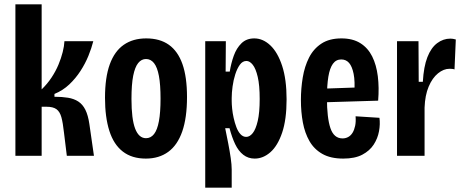

<svg xmlns="http://www.w3.org/2000/svg" viewBox="-20 -718 2136 885"><path d="M51 0V-698H172V-306Q198 -331 217.5 -360.5Q237 -390 249.5 -420Q262 -450 269 -478Q276 -506 277 -528H410Q402 -496 387.5 -460.5Q373 -425 351 -391Q329 -357 299.5 -329Q270 -301 231 -285V-272Q266 -272 293.5 -267.5Q321 -263 341 -250Q361 -237 373.5 -212Q386 -187 392 -146L413 0H288L275 -106Q270 -152 263 -177.5Q256 -203 240.5 -214.5Q225 -226 194 -226H172V0Z M652 13Q588 13 546 -19.5Q504 -52 484 -115Q464 -178 464 -267Q464 -361 486 -421.5Q508 -482 550.5 -511.5Q593 -541 654 -541Q717 -541 758.5 -511.5Q800 -482 821 -422.5Q842 -363 842 -271Q842 -175 820 -112Q798 -49 755.5 -18Q713 13 652 13ZM653 -81Q675 -81 690 -100Q705 -119 712.5 -159.5Q720 -200 720 -263Q720 -328 712.5 -368Q705 -408 690 -427Q675 -446 653 -446Q632 -446 617 -427.5Q602 -409 594 -369Q586 -329 586 -262Q586 -169 603 -125Q620 -81 653 -81Z M926 147V-254V-528H1021L1020 -388H1039Q1045 -426 1057.5 -461Q1070 -496 1093 -518.5Q1116 -541 1152 -541Q1192 -541 1226 -509Q1260 -477 1280.5 -414.5Q1301 -352 1301 -260Q1301 -167 1280.5 -106.5Q1260 -46 1226.5 -16.5Q1193 13 1154 13Q1124 13 1101.5 -4.5Q1079 -22 1064 -53.5Q1049 -85 1038 -127H1018Q1025 -93 1032 -57Q1039 -21 1043.5 10.5Q1048 42 1048 63V147ZM1115 -87Q1131 -87 1145 -104.5Q1159 -122 1168 -160.5Q1177 -199 1177 -262Q1177 -325 1168 -363.5Q1159 -402 1145 -419.5Q1131 -437 1116 -437Q1098 -437 1085.5 -419.5Q1073 -402 1064.5 -375.5Q1056 -349 1052 -319.5Q1048 -290 1048 -267V-252Q1048 -238 1050 -217.5Q1052 -197 1057 -174.5Q1062 -152 1069.5 -132Q1077 -112 1088.5 -99.5Q1100 -87 1115 -87Z M1562 13Q1504 13 1466 -8.5Q1428 -30 1406.5 -67.5Q1385 -105 1376 -153.5Q1367 -202 1367 -257Q1367 -310 1375.5 -361Q1384 -412 1404.5 -452.5Q1425 -493 1461.5 -517Q1498 -541 1554 -541Q1606 -541 1641 -519Q1676 -497 1695.5 -458Q1715 -419 1721.5 -366.5Q1728 -314 1723 -254L1458 -246V-309L1631 -315L1613 -287Q1617 -343 1610 -377.5Q1603 -412 1589 -428Q1575 -444 1553 -444Q1529 -444 1514.5 -424Q1500 -404 1493.5 -364.5Q1487 -325 1487 -266Q1487 -175 1503 -127.5Q1519 -80 1559 -80Q1573 -80 1585 -86.5Q1597 -93 1605 -106Q1613 -119 1617 -138Q1621 -157 1619 -182L1729 -175Q1733 -146 1727 -113Q1721 -80 1702.5 -51.5Q1684 -23 1650 -5Q1616 13 1562 13Z M1810 0V-306V-528H1909L1910 -341H1929Q1933 -411 1950 -454.5Q1967 -498 1995 -519Q2023 -540 2056 -540Q2062 -540 2068 -539Q2074 -538 2081 -536L2075 -398Q2070 -400 2063.5 -400.5Q2057 -401 2052 -401Q2025 -401 1999 -380Q1973 -359 1956 -319Q1939 -279 1937 -222V0Z"/></svg>

Font: Bricolage Grotesque 24pt Condensed SemiBold
Style: Regular
Weight: 600
Width: 3
Designer: Mathieu Triay
Foundry: Atelier Triay
Version: Version 1.001;gftools[0.9.33.dev8+g029e19f]